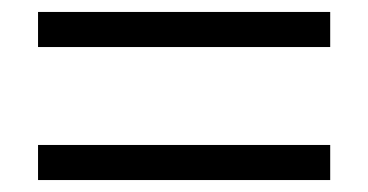

<svg xmlns="http://www.w3.org/2000/svg" viewBox="-20 -409 610 318"><path d="M43 -110.8V-168.9H526.9V-110.8ZM43 -331.1V-389.2H526.9V-331.1Z"/></svg>

Font: Heuristica
Style: Regular
Weight: 400
Version: Version 1.0.2